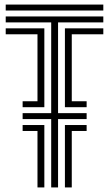

<svg xmlns="http://www.w3.org/2000/svg" viewBox="-20 -820 477 840"><path d="M5 -774V-800H432V-774ZM5 -722V-748H432V-722H234V-325H359V-299H234V0H204V-299H79V-325H204V-722ZM79 -351V-377H144V-670H5V-696H174V-351ZM264 -351V-696H432V-670H294V-377H359V-351ZM144 0V-247H79V-273H174V0ZM264 0V-273H359V-247H294V0Z"/></svg>

Font: Big Shoulders Inline Text Black
Style: Regular
Weight: 900
Designer: Patric King
Foundry: XO Type Co
Version: Version 1.000